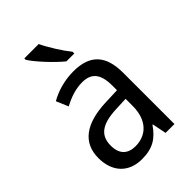

<svg xmlns="http://www.w3.org/2000/svg" viewBox="-228 -860 964 964"><g transform="rotate(-45 254.0 -378.0)"><path d="M235 -766H133V-756C157 -717 228 -641 272 -606H328V-618C298 -655 256 -721 235 -766ZM261 -546C197 -546 138 -528 93 -502L120 -438C162 -460 206 -476 253 -476C316 -476 349 -443 349 -357V-324L269 -321C117 -316 42 -256 42 -149C42 -49 101 10 193 10C270 10 312 -17 352 -75H355L370 0H433V-364C433 -486 380 -546 261 -546ZM281 -260 349 -263V-213C349 -111 293 -59 216 -59C164 -59 130 -87 130 -149C130 -218 170 -256 281 -260Z"/></g></svg>

Font: Noto Sans Sinhala UI SemiCondensed
Style: Regular
Weight: 400
Width: 4
Designer: Jelle Bosma - Monotype Design Team
Foundry: Monotype Imaging Inc.
Version: Version 2.006